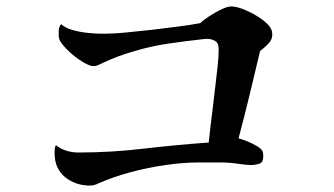

<svg xmlns="http://www.w3.org/2000/svg" viewBox="-20 -651 1040 598"><path d="M828 -542Q828 -527 814.5 -513.5Q801 -500 790 -492Q774 -424 757.5 -356Q741 -288 723 -220Q732 -218 748.5 -211.5Q765 -205 779.5 -196.5Q794 -188 798 -179Q800 -174 800 -164Q800 -145 787.5 -141Q775 -137 761 -137Q754 -137 744.5 -138Q735 -139 728 -140Q698 -145 665.5 -145Q633 -145 600 -145Q551 -145 495.5 -137Q440 -129 386 -114.5Q332 -100 287 -80Q273 -73 261 -73Q215 -73 182.5 -99.5Q150 -126 150 -174Q150 -180 150.5 -186.5Q151 -193 154 -199Q169 -187 187 -181.5Q205 -176 224 -176Q326 -176 427.5 -188Q529 -200 630 -207Q635 -254 641 -301Q647 -348 652 -394Q655 -420 658 -446.5Q661 -473 661 -499Q661 -517 650 -523.5Q639 -530 623 -530Q620 -530 617.5 -529.5Q615 -529 612 -529Q557 -523 503 -515Q449 -507 396 -491Q371 -484 346 -474.5Q321 -465 296 -453Q290 -450 284 -447.5Q278 -445 271 -445Q261 -445 243 -455Q225 -465 206.5 -480.5Q188 -496 175.5 -511.5Q163 -527 163 -538V-555Q163 -566 170 -576Q183 -564 206 -557.5Q229 -551 254 -548.5Q279 -546 296 -546Q335 -546 374 -550Q413 -554 452 -558Q490 -563 528.5 -567.5Q567 -572 604 -579Q614 -589 632.5 -601Q651 -613 670 -622Q689 -631 700 -631Q716 -631 738.5 -622Q761 -613 782 -600Q803 -587 814 -575Q821 -568 824.5 -560.5Q828 -553 828 -542Z"/></svg>

Font: Kaisei Tokumin Medium
Style: Regular
Weight: 500
Designer: Font-Kai, 金井和夫
Foundry: KAZUO KANAI
Version: Version 5.003